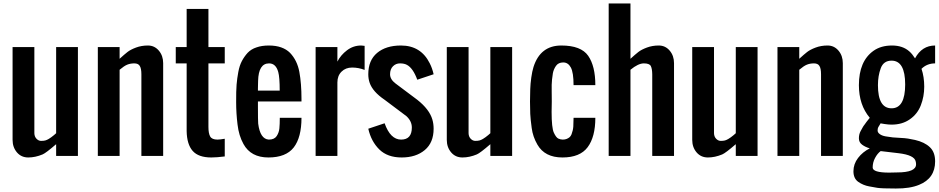

<svg xmlns="http://www.w3.org/2000/svg" viewBox="-20 -895 5387 1102"><path d="M52.2 -92.3V-625H177.2V-130.4Q177.7 -110.8 189.5 -98.6Q201.2 -86.4 215.8 -86.4Q230.5 -86.4 240.2 -88.9Q250 -91.8 259.8 -97.7Q269.5 -103.5 274.4 -107.4Q280.3 -111.3 290 -119.6Q299.8 -128.4 302.2 -130.4V-625H427.2V0H302.2V-67.4Q244.1 -17.1 224.6 -8.8Q182.6 8.8 142.1 8.8Q102.1 8.8 77.1 -20.5Q52.2 -49.8 52.2 -92.3Z M829.1 -633.8Q866.7 -633.8 891.6 -604.5Q916.5 -575.2 916.5 -532.7V0H791.5V-468.8Q791.5 -502 782.2 -516.6Q773.4 -531.2 751 -531.2Q728.5 -531.2 710.4 -523.9Q692.4 -516.6 666.5 -494.6V0H541.5V-625H666.5V-557.6Q694.3 -583 711.9 -596.7Q729.5 -610.4 760.7 -622.1Q792 -633.8 829.1 -633.8Z M1192.9 8.8Q1119.1 8.8 1085.9 -28.8Q1052.7 -66.4 1051.3 -142.6V-531.2H988.8V-625H1051.3V-843.8H1176.3V-625H1270V-531.2H1176.3V-166.5Q1176.3 -128.9 1186.5 -111.3Q1196.8 -93.8 1228 -93.8Q1242.2 -93.8 1270 -98.6V2.9Q1223.1 8.8 1192.9 8.8Z M1585.4 -375Q1585.4 -451.2 1577.1 -481.4Q1563.5 -531.2 1524.4 -531.2Q1463.9 -531.2 1461.4 -431.2Q1460.4 -399.4 1460.4 -388.2V-375ZM1460.4 -281.2Q1460.4 -204.1 1461.9 -185.5Q1473.1 -96.7 1522.9 -93.8Q1554.7 -93.8 1567.9 -113.8Q1581.1 -133.8 1583.5 -157.7Q1585.9 -181.6 1585.9 -218.8H1710.4Q1710.4 -106.4 1666 -48.8Q1621.1 8.8 1520.5 8.8Q1419.9 8.8 1377.4 -68.4Q1350.6 -116.7 1343.3 -180.7Q1335.4 -244.6 1335.4 -309.1Q1335 -373.5 1337.9 -409.2Q1340.8 -444.3 1347.7 -481.4Q1354.5 -518.6 1368.2 -544.4Q1381.8 -570.3 1401.4 -591.8Q1421.9 -613.3 1452.1 -623Q1482.4 -633.8 1522.9 -633.8Q1563.5 -633.8 1593.8 -623Q1624 -612.3 1644.5 -591.8Q1686 -548.3 1698.2 -481.9Q1710.4 -416 1710.4 -327.1V-312.5H1460.4Z M2052.7 -633.8Q2054.2 -633.8 2072.8 -631.8V-493.7Q2038.1 -507.3 2001 -507.3Q1963.9 -507.3 1940.4 -483.9Q1916.5 -460.4 1916.5 -421.9V0H1791.5V-625H1916.5V-541.5Q1935.5 -579.1 1971.7 -606.4Q2007.8 -633.8 2052.7 -633.8Z M2187.5 -187.5Q2220.7 -93.8 2282.2 -93.8Q2343.8 -93.8 2343.8 -163.1Q2343.8 -199.7 2312.5 -228.5L2187.5 -322.3Q2119.1 -368.7 2101.6 -419.9Q2093.8 -442.4 2093.8 -468.8Q2093.8 -548.8 2144.5 -591.3Q2195.3 -633.8 2281.2 -633.8Q2395.5 -633.8 2446.3 -532.2Q2460.9 -503.9 2468.8 -468.8L2375 -437.5Q2350.6 -503.9 2315.9 -522.5Q2300.3 -531.2 2275.9 -531.2Q2252 -531.2 2235.4 -514.6Q2218.8 -498 2218.8 -468.8Q2218.8 -439.5 2250 -416L2375 -322.3Q2444.3 -267.6 2461.4 -209.5Q2468.8 -184.6 2468.8 -156.2Q2468.8 -76.2 2418 -33.7Q2367.2 8.8 2285.2 8.8Q2204.1 8.8 2157.2 -37.1Q2110.4 -83 2093.8 -156.2Z M2544.4 -92.3V-625H2669.4V-130.4Q2669.9 -110.8 2681.6 -98.6Q2693.4 -86.4 2708 -86.4Q2722.7 -86.4 2732.4 -88.9Q2742.2 -91.8 2752 -97.7Q2761.7 -103.5 2766.6 -107.4Q2772.5 -111.3 2782.2 -119.6Q2792 -128.4 2794.4 -130.4V-625H2919.4V0H2794.4V-67.4Q2736.3 -17.1 2716.8 -8.8Q2674.8 8.8 2634.3 8.8Q2594.2 8.8 2569.3 -20.5Q2544.4 -49.8 2544.4 -92.3Z M3260.3 -124Q3269 -146.5 3270.5 -168.5Q3272 -190.4 3272 -218.8H3397Q3397 -109.4 3353 -50.3Q3309.1 8.8 3208 8.8Q3106.9 8.8 3064.5 -64.9Q3038.1 -110.4 3031.7 -160.6Q3024.9 -210.4 3023.4 -241.2Q3022 -272 3022 -312.5Q3022 -353 3023.4 -383.8Q3024.4 -414.6 3029.3 -449.7Q3034.2 -484.9 3042 -510.3Q3081.1 -633.8 3201.7 -633.8Q3314.9 -633.8 3356 -574.7Q3397 -515.6 3397 -406.2H3272Q3272 -478.5 3256.3 -507.8Q3240.7 -536.6 3212.9 -536.6Q3184.6 -536.6 3170.9 -516.6Q3157.2 -496.6 3153.3 -474.6Q3149.9 -452.1 3148.4 -438.5Q3145.5 -411.1 3146.5 -372.6Q3147 -333.5 3147 -312.5L3146 -252.9Q3146 -161.6 3158.7 -133.8Q3171.4 -106 3184.6 -99.6Q3197.3 -93.8 3210 -93.8Q3222.7 -93.8 3232.4 -97.7Q3242.2 -101.6 3249 -107.4Q3255.9 -113.3 3260.3 -124Z M3761.2 -633.8Q3798.8 -633.8 3823.7 -604.5Q3848.6 -575.2 3848.6 -532.7V0H3723.6V-468.8Q3723.1 -501 3715.3 -516.1Q3707.5 -531.2 3675.3 -531.2Q3643.1 -531.2 3598.6 -494.6V0H3473.6V-875H3598.6V-557.6Q3626.5 -583 3644 -596.7Q3661.6 -610.4 3692.9 -622.1Q3724.1 -633.8 3761.2 -633.8Z M3953.1 -92.3V-625H4078.1V-130.4Q4078.6 -110.8 4090.3 -98.6Q4102.1 -86.4 4116.7 -86.4Q4131.3 -86.4 4141.1 -88.9Q4150.9 -91.8 4160.6 -97.7Q4170.4 -103.5 4175.3 -107.4Q4181.2 -111.3 4190.9 -119.6Q4200.7 -128.4 4203.1 -130.4V-625H4328.1V0H4203.1V-67.4Q4145 -17.1 4125.5 -8.8Q4083.5 8.8 4043 8.8Q4002.9 8.8 3978 -20.5Q3953.1 -49.8 3953.1 -92.3Z M4730 -633.8Q4767.6 -633.8 4792.5 -604.5Q4817.4 -575.2 4817.4 -532.7V0H4692.4V-468.8Q4692.4 -502 4683.1 -516.6Q4674.3 -531.2 4651.9 -531.2Q4629.4 -531.2 4611.3 -523.9Q4593.3 -516.6 4567.4 -494.6V0H4442.4V-625H4567.4V-557.6Q4595.2 -583 4612.8 -596.7Q4630.4 -610.4 4661.6 -622.1Q4692.9 -633.8 4730 -633.8Z M5097.2 -546.9Q5051.3 -546.9 5035.2 -503.4Q5019 -460 5019 -406.2Q5019 -273.4 5097.2 -273.4Q5175.3 -273.4 5175.3 -410.2Q5175.3 -546.9 5097.2 -546.9ZM5237.8 48.3Q5237.8 39.6 5235.8 32.2Q5229 -4.9 5137.7 -15.6L5034.7 -27.8Q5016.1 -14.2 5002.4 11.7Q4988.8 37.1 4988.8 66.4Q4988.8 95.7 5083.5 95.7L5128.4 94.7Q5237.8 94.7 5237.8 48.3ZM4909.7 -406.2Q4909.7 -543.9 4993.7 -603.5Q5036.6 -633.8 5099.6 -633.8Q5161.6 -633.8 5199.7 -599.6Q5216.3 -585 5231.9 -560.1Q5271.5 -633.8 5347.2 -633.8V-531.2Q5300.3 -531.2 5269 -500Q5284.7 -454.1 5284.7 -397.5Q5284.7 -340.8 5265.1 -290.5Q5245.6 -240.2 5201.7 -210Q5158.7 -179.7 5097.2 -179.7Q5079.1 -179.7 5057.6 -183.1L5034.2 -187Q5033.2 -184.6 5029.3 -178.7Q5024.9 -172.9 5021 -165Q5017.1 -157.7 5017.1 -146Q5017.1 -134.3 5029.3 -125.5Q5041.5 -116.2 5063 -112.3Q5084.5 -108.4 5104 -106.4Q5123.5 -104.5 5148.4 -103.5Q5172.9 -102.5 5191.4 -99.6Q5210.4 -96.7 5231.9 -91.8Q5286.6 -79.1 5316.9 -50.3Q5347.2 -22 5347.2 31.2Q5347.2 128.9 5254.9 166Q5202.6 187.5 5121.6 187Q5040.5 187 5015.6 183.1Q4990.7 178.7 4968.8 174.8Q4934.1 168.5 4906.2 148.9Q4878.4 129.4 4878.4 87.9Q4878.4 46.4 4904.8 11.7Q4931.2 -22.9 4972.2 -43.5Q4946.8 -50.8 4928.2 -64.5Q4909.7 -78.1 4909.7 -101.1Q4909.7 -124 4919.4 -142.1Q4929.2 -159.2 4932.1 -165Q4935.1 -170.9 4942.9 -180.7Q4949.7 -190.4 4952.6 -194.3Q4955.6 -198.2 4963.4 -208Q4971.2 -217.8 4972.2 -218.8Q4909.7 -293 4909.7 -406.2Z"/></svg>

Font: Oswald
Style: Book
Weight: 400
Designer: vernon adams
Foundry: vernon adams
Version: Version 1.000